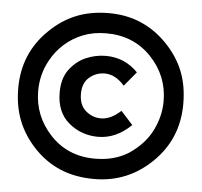

<svg xmlns="http://www.w3.org/2000/svg" viewBox="-50 -741 823 784"><g transform="rotate(5 361.5 -349.0)"><path d="M364 -9Q287 -9 226.5 -34Q166 -59 118.2 -108.8Q70.5 -158.5 46.8 -218Q23 -277.5 23 -352Q23 -495 123 -592Q172 -640.5 231.5 -664.8Q291 -689 366 -689Q506 -689 603 -590Q652 -540 676 -480.8Q700 -421.5 700 -346Q700 -203 600.5 -106Q501 -9 364 -9ZM360 -92Q439 -92 497 -128.5Q560.5 -171 589.8 -229.8Q619 -288.5 619 -350Q619 -454 546.5 -530Q474 -606 362 -606Q309.5 -606 266.8 -589Q224 -572 191.2 -542.5Q158.5 -513 137.5 -474.5Q105 -416 105 -348Q105 -245 176.5 -168.5Q248 -92 360 -92ZM365 -182Q296 -182 244.5 -225Q193 -268 193 -349Q193 -404.5 218 -440.5Q246.5 -479.5 286.2 -496.8Q326 -514 368 -514Q446 -514 500 -458L451 -399Q414 -442 370 -442Q335 -442 307.5 -419Q280 -396 280 -351Q280 -305 307.5 -281.5Q335 -258 370 -258Q410 -258 451 -296L500 -242Q438 -182 365 -182Z"/></g></svg>

Font: Argentum Novus
Style: Bold
Weight: 700
Designer: Julieta Ulanovsky (font) & Cristiano Sobral (main changes)
Foundry: Julieta Ulanovsky (font) & Cristiano Sobral (main changes)
Version: Version 3.00;November 27, 2020;FontCreator 13.0.0.2655 64-bi